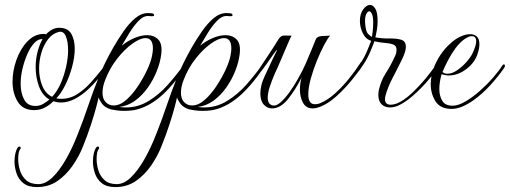

<svg xmlns="http://www.w3.org/2000/svg" viewBox="-20 -435 2074 781"><path d="M119 13Q73 13 52 -21.5Q31 -56 31 -103Q31 -147 47 -192Q63 -237 92 -267Q121 -297 158 -297Q165 -297 167 -295Q178 -307 191.5 -314.5Q205 -322 221 -322Q256 -322 270 -297.5Q284 -273 284 -237Q284 -202 273 -162Q262 -122 245 -88Q228 -54 209 -35Q214 -34 219 -33.5Q224 -33 229 -33Q265 -33 295 -52.5Q325 -72 350 -100Q375 -128 396 -155Q399 -158 401 -158Q405 -158 406 -154Q407 -150 404 -145Q395 -134 378 -113Q361 -92 337 -70Q313 -48 285 -33Q257 -18 227 -18Q219 -18 212 -19.5Q205 -21 197 -23Q181 -7 161.5 3Q142 13 119 13ZM192 -41Q214 -65 228 -98Q242 -131 249.5 -166Q257 -201 257 -231Q257 -266 247.5 -288Q238 -310 219 -305Q194 -299 176 -276Q158 -253 148.5 -221Q139 -189 139 -156Q139 -119 151.5 -87Q164 -55 192 -41ZM124 -4Q141 -4 155 -12Q169 -20 181 -30Q152 -47 138.5 -84Q125 -121 125 -162Q125 -193 132.5 -223Q140 -253 153 -276H150Q134 -276 118.5 -259Q103 -242 91 -214.5Q79 -187 71.5 -155.5Q64 -124 64 -94Q64 -57 78 -30.5Q92 -4 124 -4Z M130 326Q95 326 75 310Q55 294 47 269.5Q39 245 39 222Q39 202 43 187Q47 172 52 165Q56 161 59 161Q63 161 64 164.5Q65 168 62 172Q54 182 54 213Q54 234 61 257.5Q68 281 86 297.5Q104 314 136 314Q165 314 193.5 286.5Q222 259 248.5 212.5Q275 166 297 109Q320 51 339 -5.5Q358 -62 381.5 -120.5Q405 -179 441 -242Q460 -275 482.5 -307.5Q505 -340 530 -361Q555 -382 583 -382Q588 -382 597 -381Q606 -380 607 -374V-373Q607 -369 598 -369Q594 -369 589.5 -369.5Q585 -370 581 -370Q563 -370 544 -350.5Q525 -331 507.5 -303Q490 -275 475 -249Q498 -268 526 -280Q554 -292 579 -292Q606 -292 623.5 -274.5Q641 -257 636 -215Q632 -182 618 -146.5Q604 -111 581.5 -79Q559 -47 529.5 -25.5Q500 -4 465 0Q472 1 478.5 1.5Q485 2 492 2Q542 2 585 -24.5Q628 -51 663 -90.5Q698 -130 725 -168Q728 -173 732 -173Q735 -173 736.5 -170Q738 -167 736 -163Q679 -80 628.5 -38.5Q578 3 525 13Q506 16 486 16Q469 16 454.5 14Q440 12 431 10Q406 2 395 -13Q384 -28 381 -39Q380 -32 372 -1.5Q364 29 350 72Q336 115 317 162Q302 200 276 238Q250 276 214 301Q178 326 130 326ZM442 -6Q468 -6 493.5 -28.5Q519 -51 541.5 -85Q564 -119 579.5 -153Q595 -187 599 -211Q602 -226 602 -238Q602 -280 572 -280Q550 -280 518 -257Q486 -234 456 -195.5Q426 -157 408 -110Q402 -95 399.5 -82Q397 -69 397 -58Q397 -33 410 -19.5Q423 -6 442 -6Z M449 326Q414 326 394 310Q374 294 366 269.5Q358 245 358 222Q358 202 362 187Q366 172 371 165Q375 161 378 161Q382 161 383 164.5Q384 168 381 172Q373 182 373 213Q373 234 380 257.5Q387 281 405 297.5Q423 314 455 314Q484 314 512.5 286.5Q541 259 567.5 212.5Q594 166 616 109Q639 51 658 -5.5Q677 -62 700.5 -120.5Q724 -179 760 -242Q779 -275 801.5 -307.5Q824 -340 849 -361Q874 -382 902 -382Q907 -382 916 -381Q925 -380 926 -374V-373Q926 -369 917 -369Q913 -369 908.5 -369.5Q904 -370 900 -370Q882 -370 863 -350.5Q844 -331 826.5 -303Q809 -275 794 -249Q817 -268 845 -280Q873 -292 898 -292Q925 -292 942.5 -274.5Q960 -257 955 -215Q951 -182 937 -146.5Q923 -111 900.5 -79Q878 -47 848.5 -25.5Q819 -4 784 0Q791 1 797.5 1.5Q804 2 811 2Q861 2 904 -24.5Q947 -51 982 -90.5Q1017 -130 1044 -168Q1047 -173 1051 -173Q1054 -173 1055.5 -170Q1057 -167 1055 -163Q998 -80 947.5 -38.5Q897 3 844 13Q825 16 805 16Q788 16 773.5 14Q759 12 750 10Q725 2 714 -13Q703 -28 700 -39Q699 -32 691 -1.5Q683 29 669 72Q655 115 636 162Q621 200 595 238Q569 276 533 301Q497 326 449 326ZM761 -6Q787 -6 812.5 -28.5Q838 -51 860.5 -85Q883 -119 898.5 -153Q914 -187 918 -211Q921 -226 921 -238Q921 -280 891 -280Q869 -280 837 -257Q805 -234 775 -195.5Q745 -157 727 -110Q721 -95 718.5 -82Q716 -69 716 -58Q716 -33 729 -19.5Q742 -6 761 -6Z M1086 6Q1067 6 1053 -9.5Q1039 -25 1039 -55Q1039 -69 1043 -87Q1047 -105 1057 -126Q1080 -176 1091 -198.5Q1102 -221 1105 -227Q1108 -233 1106 -232Q1104 -231 1091.5 -213.5Q1079 -196 1063.5 -173.5Q1048 -151 1034 -135Q1031 -131 1027 -131Q1023 -131 1023 -135Q1023 -139 1027 -144Q1055 -186 1074 -214.5Q1093 -243 1112 -274Q1122 -291 1136 -290.5Q1150 -290 1166 -290Q1162 -283 1150 -255.5Q1138 -228 1124 -194.5Q1110 -161 1098 -136Q1085 -106 1077 -81Q1069 -56 1069 -38Q1069 -10 1090 -6Q1103 -3 1120.5 -18Q1138 -33 1156.5 -58.5Q1175 -84 1192.5 -115Q1210 -146 1223 -175Q1235 -202 1246 -229.5Q1257 -257 1265 -276Q1270 -287 1290 -288.5Q1310 -290 1323 -290Q1314 -281 1299 -253Q1284 -225 1269 -188Q1254 -151 1244 -114.5Q1234 -78 1234 -51Q1234 -11 1261 -11Q1266 -11 1271.5 -12Q1277 -13 1284 -16Q1313 -28 1343 -55Q1373 -82 1399.5 -115Q1426 -148 1444 -176Q1450 -186 1455 -186Q1458 -186 1458 -181Q1458 -174 1453 -166Q1435 -138 1407.5 -105Q1380 -72 1349 -44Q1318 -16 1288 -3Q1267 6 1252 6Q1225 6 1212.5 -17Q1200 -40 1200 -70Q1200 -98 1207 -120Q1182 -70 1151.5 -32Q1121 6 1086 6Z M1566 2Q1545 2 1532 -11Q1519 -24 1519 -48Q1519 -53 1519.5 -58.5Q1520 -64 1521 -69Q1531 -110 1549 -137Q1567 -164 1585 -203Q1590 -212 1591.5 -219.5Q1593 -227 1593 -233Q1593 -249 1579.5 -254Q1566 -259 1545.5 -260.5Q1525 -262 1503 -267Q1499 -255 1486.5 -225.5Q1474 -196 1459 -174Q1444 -150 1427 -130Q1410 -110 1402 -101Q1393 -92 1390 -92Q1387 -92 1387 -96Q1387 -100 1397 -112Q1403 -118 1419 -139Q1435 -160 1449 -182Q1464 -205 1475 -232Q1486 -259 1490 -269Q1468 -275 1456 -299.5Q1444 -324 1444 -350Q1444 -379 1457.5 -397Q1471 -415 1485 -415Q1497 -415 1506.5 -400Q1516 -385 1516 -349Q1516 -331 1513 -313Q1510 -295 1507 -283Q1534 -278 1563 -278.5Q1592 -279 1611.5 -273.5Q1631 -268 1631 -244Q1631 -225 1614 -191Q1596 -154 1577 -118Q1558 -82 1548 -46Q1547 -42 1546.5 -38.5Q1546 -35 1546 -31Q1546 -9 1570 -9Q1579 -9 1594 -14Q1623 -26 1653.5 -54.5Q1684 -83 1711.5 -116Q1739 -149 1756 -176Q1763 -186 1768 -186Q1771 -186 1771 -182Q1771 -178 1765 -167Q1748 -139 1720 -106.5Q1692 -74 1660 -46Q1628 -18 1599 -5Q1582 2 1566 2ZM1493 -285Q1494 -290 1496 -307Q1498 -324 1498 -343Q1498 -367 1493 -378Q1488 -389 1482 -389Q1475 -389 1469.5 -377Q1464 -365 1465 -344Q1467 -308 1477 -297.5Q1487 -287 1493 -285Z M1817 8Q1771 8 1751.5 -23Q1732 -54 1732 -93Q1732 -108 1735 -123.5Q1738 -139 1742 -152Q1753 -184 1771.5 -211.5Q1790 -239 1812 -258Q1831 -276 1852.5 -286Q1874 -296 1892 -296Q1909 -296 1919.5 -286.5Q1930 -277 1930 -255Q1930 -238 1923 -217Q1912 -181 1877.5 -154.5Q1843 -128 1805 -128Q1798 -128 1791 -129.5Q1784 -131 1776 -133Q1772 -118 1769.5 -102.5Q1767 -87 1767 -73Q1767 -45 1779 -25Q1791 -5 1821 -5Q1844 -5 1873 -22Q1902 -39 1931.5 -65Q1961 -91 1985 -118.5Q2009 -146 2023 -168Q2026 -173 2029 -173Q2034 -173 2034 -167Q2034 -164 2031 -159Q2006 -123 1974 -88Q1942 -53 1907 -28Q1883 -11 1860.5 -1.5Q1838 8 1817 8ZM1800 -135Q1819 -135 1840 -149.5Q1861 -164 1878 -183.5Q1895 -203 1902 -218Q1917 -250 1917 -267Q1917 -288 1899 -288Q1887 -288 1869 -275.5Q1851 -263 1833 -239Q1816 -216 1802 -189Q1788 -162 1780 -142Q1788 -135 1800 -135Z"/></svg>

Font: Gwendolyn
Style: Regular
Weight: 400
Designer: Robert E. Leuschke
Foundry: Robert E. Leuschke
Version: Version 1.010; ttfautohint (v1.8.3)